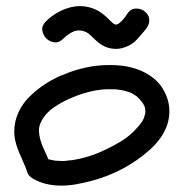

<svg xmlns="http://www.w3.org/2000/svg" viewBox="-20 -660 574 611"><path d="M282.2 -450.2Q313.5 -454.1 347.7 -452.6Q381.8 -451.2 413.1 -440.9Q444.3 -430.7 469.7 -410.2Q495.1 -389.6 508.8 -356.4Q518.6 -333 519 -309.1Q519.5 -285.2 512.2 -263.2Q504.9 -241.2 490.7 -221.2Q476.6 -201.2 458 -184.6Q418 -148.4 370.1 -123Q322.3 -97.7 269.5 -84Q247.1 -78.1 223.1 -73.7Q199.2 -69.3 174.8 -69.3Q150.4 -69.3 127 -74.7Q103.5 -80.1 83 -92.8Q68.4 -101.6 65.4 -116.2Q59.6 -132.8 52.7 -147.5Q45.9 -162.1 39.6 -177.7Q33.2 -193.4 29.3 -209Q25.4 -224.6 25.4 -241.2Q25.4 -274.4 39.6 -304.2Q53.7 -334 78.1 -356.4Q119.1 -395.5 172.9 -418.9Q226.6 -442.4 282.2 -450.2ZM392.6 -366.2Q366.2 -376 335.9 -376Q303.7 -377 271.5 -369.6Q239.3 -362.3 210 -349.6Q182.6 -338.9 153.8 -319.8Q125 -300.8 111.3 -273.4Q103.5 -258.8 104 -243.7Q104.5 -228.5 108.9 -213.4Q113.3 -198.2 120.6 -183.1Q127.9 -168 133.8 -153.3Q149.4 -149.4 153.3 -149.4Q155.3 -148.4 158.2 -148.4Q161.1 -148.4 163.1 -148.4Q182.6 -146.5 198.2 -149.4Q209 -149.4 225.6 -153.3Q251 -158.2 274.4 -166.5Q297.9 -174.8 317.4 -184.6Q339.8 -195.3 361.3 -208Q382.8 -220.7 397.5 -234.4Q407.2 -243.2 416 -252.9Q420.9 -257.8 422.9 -260.7Q427.7 -267.6 430.7 -271Q433.6 -274.4 435.5 -279.3Q439.5 -286.1 439.5 -290Q440.4 -292 440.9 -294.9Q441.4 -297.9 442.4 -299.8V-310.5Q441.4 -314.5 441.4 -316.4Q441.4 -318.4 440.4 -320.3Q437.5 -327.1 435.1 -330.6Q432.6 -334 429.7 -337.9Q430.7 -336.9 427.2 -340.8Q423.8 -344.7 422.9 -345.7L415 -353.5Q410.2 -356.4 404.3 -360.4Q398.4 -364.3 392.6 -366.2ZM377.9 -509.8Q357.4 -502 335.4 -505.4Q313.5 -508.8 295.9 -522.5Q282.2 -533.2 269.5 -546.4Q256.8 -559.6 239.3 -562.5Q222.7 -565.4 207.5 -556.6Q192.4 -547.9 181.6 -537.1Q168 -523.4 152.8 -525.4Q137.7 -527.3 127.4 -537.6Q117.2 -547.9 114.7 -563Q112.3 -578.1 126 -591.8Q142.6 -608.4 163.1 -620.1Q183.6 -631.8 206.5 -637.2Q229.5 -642.6 252.4 -639.2Q275.4 -635.7 296.9 -623Q315.4 -610.4 329.1 -595.7Q334 -590.8 337.9 -587.4Q341.8 -584 346.7 -582Q352.5 -581.1 358.4 -585.4Q364.3 -589.8 370.1 -596.2Q376 -602.5 380.9 -609.9Q385.7 -617.2 388.7 -621.1Q399.4 -633.8 416 -632.8Q432.6 -631.8 443.4 -621.1Q456.1 -609.4 455.1 -594.2Q454.1 -579.1 443.4 -566.4Q429.7 -549.8 415 -533.7Q400.4 -517.6 377.9 -509.8Z"/></svg>

Font: Schoolbell
Style: Regular
Weight: 400
Designer: Font Diner, Inc
Foundry: Font Diner, Inc
Version: Version 1.000